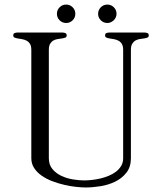

<svg xmlns="http://www.w3.org/2000/svg" viewBox="-20 -808 693 835"><path d="M192.4 -120.1Q192.4 -91.3 208 -72.8Q223.6 -54.2 246.8 -43.2Q270 -32.2 296.9 -27.8Q323.7 -23.4 346.7 -23.4Q360.8 -23.4 379.2 -25.4Q397.5 -27.3 416.3 -31.7Q435.1 -36.1 452.9 -43.5Q470.7 -50.8 484.6 -61.5Q498.5 -72.3 507.1 -86.7Q515.6 -101.1 515.6 -120.1V-591.3Q515.6 -607.9 509.8 -617.2Q503.9 -626.5 495.1 -631.1Q486.3 -635.7 476.3 -637.5Q466.3 -639.2 457.5 -640.6Q448.7 -642.1 442.9 -644.5Q437 -647 437 -653.8Q437 -662.1 443.1 -664.3Q449.2 -666.5 455.6 -666.5H608.4Q614.7 -666.5 620.8 -664.3Q627 -662.1 627 -653.8Q627 -647 621.1 -644.5Q615.2 -642.1 606.7 -640.9Q598.1 -639.6 588.1 -638.2Q578.1 -636.7 569.6 -632.1Q561 -627.4 555.2 -617.9Q549.3 -608.4 549.3 -591.3V-120.1Q549.3 -82 530 -57.4Q510.7 -32.7 481.4 -18.3Q452.1 -3.9 417.5 1.7Q382.8 7.3 352.5 7.3Q334.5 7.3 310.1 4.6Q285.6 2 259.3 -4.2Q232.9 -10.3 207.3 -20Q181.6 -29.8 161.4 -43.9Q141.1 -58.1 128.7 -76.9Q116.2 -95.7 116.2 -120.1V-591.3Q116.2 -607.9 110.4 -617.2Q104.5 -626.5 95.7 -631.1Q86.9 -635.7 76.9 -637.5Q66.9 -639.2 58.1 -640.6Q49.3 -642.1 43.5 -644.5Q37.6 -647 37.6 -653.8Q37.6 -662.1 43.7 -664.3Q49.8 -666.5 56.2 -666.5H251.5Q257.8 -666.5 263.9 -664.3Q270 -662.1 270 -653.8Q270 -647 264.2 -644.5Q258.3 -642.1 249.8 -640.9Q241.2 -639.6 231.2 -638.2Q221.2 -636.7 212.6 -632.1Q204.1 -627.4 198.2 -617.9Q192.4 -608.4 192.4 -591.3ZM227.5 -748Q227.5 -764.6 239.3 -776.4Q251 -788.1 267.6 -788.1Q284.2 -788.1 295.9 -776.4Q307.6 -764.6 307.6 -748Q307.6 -731.4 295.9 -719.7Q284.2 -708 267.6 -708Q251 -708 239.3 -719.7Q227.5 -731.4 227.5 -748ZM406.7 -748Q406.7 -764.6 418.5 -776.4Q430.2 -788.1 446.8 -788.1Q463.4 -788.1 475.1 -776.4Q486.8 -764.6 486.8 -748Q486.8 -739.7 483.6 -732.7Q480.5 -725.6 474.9 -720Q469.2 -714.4 461.9 -711.2Q454.6 -708 446.8 -708Q430.2 -708 418.5 -719.7Q406.7 -731.4 406.7 -748Z"/></svg>

Font: Atsinvsda
Style: Regular
Weight: 400
Designer: Al Webster
Foundry: Al Webster and Michael Everson
Version: Version 2.000